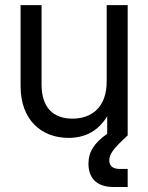

<svg xmlns="http://www.w3.org/2000/svg" viewBox="-20 -536 587 760"><path d="M251 9.8C316.4 9.8 368.7 -17.1 404.3 -75.7V-6.3C351.1 30.8 330.1 66.9 330.1 112.3C330.1 172.9 367.7 204.1 427.7 204.1H485.4V132.8H455.1C425.3 132.8 412.6 120.1 412.6 98.6C412.6 73.2 430.2 50.8 485.4 0V-515.6H402.3V-213.9C402.3 -109.9 341.8 -66.4 266.6 -66.4C189.5 -66.4 144.5 -111.8 144.5 -201.2V-515.6H61.5V-195.3C61.5 -58.1 147 9.8 251 9.8Z"/></svg>

Font: Raveo Display Display
Style: Regular
Weight: 400
Designer: Jakub Foglar, Rasmus Andersson (Inter)
Foundry: Jakubfoglar.com
Version: Version 1.100;Glyphs 3.2.3 (3260)